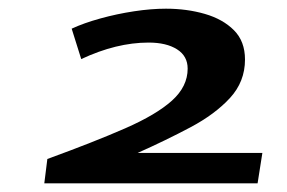

<svg xmlns="http://www.w3.org/2000/svg" viewBox="-20 -792 661 442"><path d="M82 -370 89 -426Q196 -465 268 -496.5Q340 -528 376 -560.5Q412 -593 412 -634Q412 -663 387.5 -678.5Q363 -694 322 -694Q248 -694 167 -656L145 -726Q173 -739 211 -749.5Q249 -760 288.5 -766Q328 -772 362 -772Q410 -772 451.5 -760Q493 -748 518.5 -722.5Q544 -697 544 -655Q544 -604 509.5 -566.5Q475 -529 418.5 -499Q362 -469 297 -440H584L573 -370Z"/></svg>

Font: Georama Extra Expanded SemiBold
Style: Italic
Weight: 600
Width: 8
Italic angle: -9°
Designer: Jean-Baptiste Levee
Foundry: Production Type
Version: Version 1.000